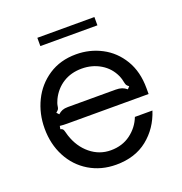

<svg xmlns="http://www.w3.org/2000/svg" viewBox="-129 -815 886 936"><g transform="rotate(-20 314.5 -346.5)"><path d="M48 -275Q48 -352 80 -417.5Q112 -483 172.5 -523Q233 -563 315 -563Q386 -563 447 -531Q508 -499 545 -437.5Q582 -376 582 -290V-260H187Q180 -260 159.5 -260Q139 -260 122 -262L119 -246Q128 -244 131.5 -239.5Q135 -235 137.5 -224.5Q140 -214 143 -205Q164 -141 210.5 -103Q257 -65 316 -65Q376 -65 419 -97Q462 -129 481 -178H572Q545 -94 480 -42Q415 10 317 10Q239 10 177.5 -27Q116 -64 82 -129Q48 -194 48 -275ZM139 -316Q150 -326 161.5 -330.5Q173 -335 190 -335H438Q457 -335 470 -330.5Q483 -326 495 -316L506 -328Q496 -335 493.5 -340.5Q491 -346 489 -355Q486 -373 479 -389Q458 -436 414.5 -462Q371 -488 317 -488Q262 -488 220.5 -462Q179 -436 156 -389Q147 -370 145 -355Q144 -346 141 -341Q138 -336 128 -328ZM462 -660H166V-703H462Z"/></g></svg>

Font: Open Sauce Sans
Style: Regular
Weight: 400
Designer: Alfredo Marco Pradil
Foundry: Creative Sauce Fz LLC
Version: Version 1.477